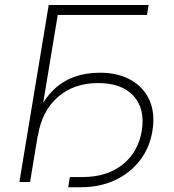

<svg xmlns="http://www.w3.org/2000/svg" viewBox="-20 -748 716 789"><path d="M590.8 -727.5 584 -686.5H217.3L103.5 0H59.6L180.2 -727.5ZM260.3 21.5 267.1 -20.5H319.3Q418.9 -20.5 483.4 -71.3Q547.9 -122.1 562.5 -210.4Q577.1 -300.8 528.8 -353.8Q480.5 -406.7 383.3 -406.7Q283.7 -406.7 218 -349.4Q152.3 -292 135.7 -189.9H108.9Q129.4 -312 201.9 -380.6Q274.4 -449.2 390.1 -449.2Q465.8 -449.2 518.6 -418.9Q571.3 -388.7 594.7 -335Q618.2 -281.2 606.4 -210.4Q595.2 -140.6 554.7 -88.4Q514.2 -36.1 451.9 -7.3Q389.6 21.5 312.5 21.5Z"/></svg>

Font: Inter Extra Light
Style: Italic
Weight: 200
Italic angle: -9.39999°
Designer: Rasmus Andersson
Foundry: rsms
Version: Version 4.000;git-3c8e0fc